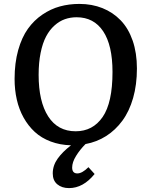

<svg xmlns="http://www.w3.org/2000/svg" viewBox="-20 -735 759 990"><path d="M686 -381.8Q686 -298.3 666.3 -229.5Q646.5 -160.6 610.8 -112.3Q575.2 -64 527.1 -33.4Q479 -2.9 420.9 7.8Q392.1 36.6 372.1 69.1Q352.1 101.6 352.1 128.9Q352.1 159.2 378.9 159.2Q403.8 159.2 436 127L467.8 162.1Q409.2 234.9 335.9 234.9Q298.8 234.9 275.4 215.3Q252 195.8 252 159.2Q252 118.7 276.9 83.5Q301.8 48.3 346.2 14.2Q289.1 12.7 241.2 -5.4Q193.4 -23.4 159.4 -54.7Q125.5 -85.9 101.8 -128.4Q78.1 -170.9 66.7 -221.2Q55.2 -271.5 55.2 -328.1Q55.2 -410.2 73.7 -476.3Q92.3 -542.5 123.8 -586.4Q155.3 -630.4 198.5 -659.7Q241.7 -689 289.1 -701.9Q336.4 -714.8 389.2 -714.8Q454.1 -714.8 508.3 -693.1Q562.5 -671.4 602.3 -630.1Q642.1 -588.9 664.1 -525.4Q686 -461.9 686 -381.8ZM179.2 -349.1Q179.2 -211.4 228.5 -134.8Q277.8 -58.1 370.1 -58.1Q458.5 -58.1 509.3 -131.8Q560.1 -205.6 560.1 -363.8Q560.1 -501.5 512 -573.7Q463.9 -646 375 -646Q342.8 -646 314.5 -636Q286.1 -626 261 -603.5Q235.8 -581.1 217.8 -547.1Q199.7 -513.2 189.5 -462.6Q179.2 -412.1 179.2 -349.1Z"/></svg>

Font: Literata Book SemiBold
Style: Italic
Weight: 600
Italic angle: -3°
Designer: Latin by Veronika Burian and Jose Scaglione. Greek by Irene Vlachou. Cyrillic by Vera Evstafieva
Foundry: TypeTogether
Version: Version 1.003;PS 001.003;hotconv 1.0.88;makeotf.lib2.5.64775